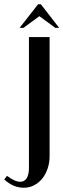

<svg xmlns="http://www.w3.org/2000/svg" viewBox="-24 -873 298 902"><path d="M-4 -30 9 -47Q26 -34 42 -26.5Q58 -19 71 -19Q91 -19 101.5 -36Q112 -53 112 -84V-699H209V-139Q209 -108 199.5 -80.5Q190 -53 174 -33.5Q158 -14 136 -2.5Q114 9 88 9Q38 9 -4 -30ZM155 -853H168L254 -742H236L161 -797L86 -742H68Z"/></svg>

Font: Moniqa Narrow Heading
Style: Bold
Weight: 700
Width: 4
Designer: Rajesh Rajput
Foundry: Rajesh Rajput
Version: Version 1.000